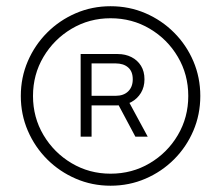

<svg xmlns="http://www.w3.org/2000/svg" viewBox="-20 -757 700 608"><path d="M330.1 -168.9Q271.5 -168.9 220 -191.2Q168.5 -213.4 129.4 -252.4Q90.3 -291.5 68.1 -343Q45.9 -394.5 45.9 -453.1Q45.9 -511.7 68.1 -563.2Q90.3 -614.7 129.4 -653.8Q168.5 -692.9 220 -715.1Q271.5 -737.3 330.1 -737.3Q389.2 -737.3 440.7 -715.1Q492.2 -692.9 531.2 -653.8Q570.3 -614.7 592.3 -563.2Q614.3 -511.7 614.3 -453.1Q614.3 -394.5 592.3 -343Q570.3 -291.5 531.2 -252.4Q492.2 -213.4 440.7 -191.2Q389.2 -168.9 330.1 -168.9ZM330.1 -207Q398.4 -207 454.3 -240.2Q510.3 -273.4 543.2 -329.3Q576.2 -385.3 576.2 -453.1Q576.2 -521 543.2 -576.9Q510.3 -632.8 454.3 -666Q398.4 -699.2 330.1 -699.2Q262.7 -699.2 206.8 -666Q150.9 -632.8 117.7 -576.9Q84.5 -521 84.5 -453.1Q84.5 -385.3 117.7 -329.3Q150.9 -273.4 206.8 -240.2Q262.7 -207 330.1 -207ZM408.7 -324.2 344.7 -444.3H382.8L447.8 -324.2ZM235.4 -324.2V-585.9H353Q377 -585.9 396.2 -576.2Q415.5 -566.4 426.5 -548.6Q437.5 -530.8 437.5 -505.9Q437.5 -481.4 426.3 -462.9Q415 -444.3 395.8 -433.8Q376.5 -423.3 351.6 -423.3H254.9V-453.6H346.2Q371.6 -453.6 386 -467.8Q400.4 -481.9 400.4 -505.9Q400.4 -530.8 385.7 -543.5Q371.1 -556.2 346.2 -556.2H270V-324.2Z"/></svg>

Font: Inter 17pt ExtraLight
Style: Regular
Weight: 250
Version: Version 4.001;git-66647c0bb